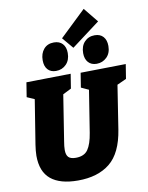

<svg xmlns="http://www.w3.org/2000/svg" viewBox="-117 -1211 1005 1308"><g transform="rotate(-10 386.0 -557.5)"><path d="M459 -705 772 -710 756 -610 692 -581 645 -279Q620 -120 536.5 -52.5Q453 15 315 15Q191 15 127.5 -37.5Q64 -90 64 -200Q64 -217 66 -236Q68 -255 71 -276L120 -582L68 -605L84 -705L391 -710L375 -610L317 -581L267 -264Q261 -230 261 -205Q261 -171 276 -155.5Q291 -140 327 -140Q385 -140 411 -177.5Q437 -215 449 -291L495 -581L443 -605ZM440 -881 375 -958 555 -1130 637 -1029ZM578 -746Q541 -746 520 -769.5Q499 -793 499 -833Q499 -882 526.5 -911Q554 -940 597 -940Q635 -940 656 -916.5Q677 -893 677 -852Q677 -803 648 -774.5Q619 -746 578 -746ZM297 -746Q260 -746 239.5 -769Q219 -792 219 -833Q219 -880 244.5 -910Q270 -940 315 -940Q353 -940 374.5 -917Q396 -894 396 -853Q396 -804 367.5 -775Q339 -746 297 -746Z"/></g></svg>

Font: Bitter Black
Style: Italic
Weight: 900
Italic angle: -9°
Designer: Sol Matas, and Bitter project Authors
Foundry: Sol Matas
Version: Version 2.001